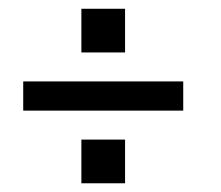

<svg xmlns="http://www.w3.org/2000/svg" viewBox="-20 -420 506 440"><path d="M166.5 0V-100.1H266.6V0ZM33.2 -166.5V-233.4H399.9V-166.5ZM166.5 -299.8V-399.9H266.6V-299.8Z"/></svg>

Font: Malkor
Style: Bold
Weight: 700
Version: Version 1.3